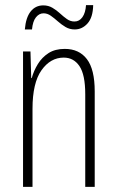

<svg xmlns="http://www.w3.org/2000/svg" viewBox="-20 -730 458 750"><path d="M233 -539Q289 -539 319.5 -499Q350 -459 350 -373V0H313V-362Q313 -438 290.5 -471.5Q268 -505 229 -505Q177 -505 142 -455.5Q107 -406 107 -305V0H70V-529H99L102 -425H104Q112 -454 128 -480Q144 -506 169.5 -522.5Q195 -539 233 -539ZM77 -615Q81 -662 100 -685.5Q119 -709 149 -709Q169 -709 185 -699.5Q201 -690 214.5 -677.5Q228 -665 241.5 -655.5Q255 -646 271 -646Q290 -646 302 -663Q314 -680 316 -710H344Q343 -662 322 -638.5Q301 -615 272 -615Q252 -615 236 -624.5Q220 -634 206 -646.5Q192 -659 178.5 -668.5Q165 -678 150 -678Q133 -678 120.5 -662.5Q108 -647 105 -615Z"/></svg>

Font: Noto Sans Lao ExtraCondensed ExtraLight
Style: Regular
Weight: 200
Width: 2
Designer: Monotype Design Team
Foundry: Monotype Imaging Inc.
Version: Version 2.003; ttfautohint (v1.8.4.7-5d5b)